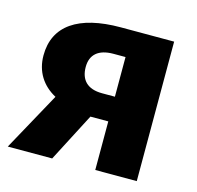

<svg xmlns="http://www.w3.org/2000/svg" viewBox="-84 -619 724 706"><g transform="rotate(15 278.5 -265.5)"><path d="M292 -531C131 -531 44 -471 44 -358C44 -297 74 -250 126 -222L4 0H173L269 -185H337V0H495V-531ZM288 -279C232 -279 205 -308 205 -357C205 -404 234 -430 291 -430H337V-279Z"/></g></svg>

Font: Fira Sans
Style: Bold
Weight: 700
Designer: Carrois Corporate & Edenspiekermann AG
Foundry: Carrois Corporate GbR & Edenspiekermann AG
Version: Version 4.203